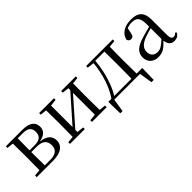

<svg xmlns="http://www.w3.org/2000/svg" viewBox="82 -1318 2270 2270"><g transform="rotate(-45 1217.0 -183.0)"><path d="M123 0H318C466 0 519 -67 519 -137C519 -210 475 -259 365 -272C465 -289 494 -338 494 -392C494 -467 442 -516 318 -516H43V-489L124 -480L126 -288V-229L124 -36L43 -28V0ZM209 -484H295C380 -484 415 -450 415 -387C415 -317 376 -284 292 -284H207ZM207 -255H295C399 -255 437 -210 437 -140C437 -71 394 -31 301 -31H209L207 -229Z M967 -489 1051 -479V-447L891 -266L761 -119V-479L847 -489V-516H599V-489L680 -480L682 -288V-229L680 -36L599 -28V0H847V-28L761 -37V-73L916 -249L1051 -402V-37L967 -28V0H1212V-28L1131 -36L1129 -229V-288L1131 -480L1212 -489V-516H967Z M1385 -489 1471 -478C1455 -305 1402 -146 1323 -31H1271L1275 165H1313L1339 0H1770L1796 165H1834L1838 -31H1744L1742 -229V-288L1744 -480L1830 -489V-516H1385ZM1658 -31H1369C1396 -73 1418 -120 1436 -169C1473 -266 1496 -374 1506 -484H1658L1660 -288V-229Z M2334 14C2373 14 2403 -2 2424 -37L2408 -52C2392 -34 2380 -28 2363 -28C2336 -28 2321 -45 2321 -108V-355C2321 -479 2265 -531 2149 -531C2036 -531 1962 -482 1942 -400C1948 -377 1963 -364 1986 -364C2011 -364 2028 -377 2034 -413L2049 -485C2076 -495 2101 -500 2127 -500C2206 -500 2241 -470 2241 -359V-318C2197 -308 2150 -295 2108 -282C1976 -244 1929 -193 1929 -115C1929 -32 1988 15 2067 15C2139 15 2184 -18 2243 -82C2251 -22 2279 14 2334 14ZM2241 -113C2178 -53 2142 -34 2102 -34C2046 -34 2009 -66 2009 -128C2009 -183 2042 -226 2126 -257C2160 -270 2200 -281 2241 -292Z"/></g></svg>

Font: Source Han Serif KR
Style: Regular
Weight: 400
Designer: Ryoko NISHIZUKA 西塚涼子 (kana & ideographs); Frank Grießhammer (Latin, Greek & Cyrillic); Wenlong ZHANG 张文龙 (bopomofo); San
Foundry: Adobe
Version: Version 2.001;hotconv 1.1.0;makeotfexe 2.6.0